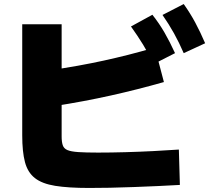

<svg xmlns="http://www.w3.org/2000/svg" viewBox="-20 -875 1040 950"><path d="M420 55Q318 55 253 44.5Q188 34 152.5 6Q117 -22 103.5 -73Q90 -124 90 -205V-755H285V-200Q285 -173 290.5 -156.5Q296 -140 313.5 -132.5Q331 -125 367.5 -122.5Q404 -120 465 -120Q529 -120 600 -122Q671 -124 739.5 -127.5Q808 -131 865 -135L870 40Q822 43 763 45.5Q704 48 642 50.5Q580 53 522.5 54Q465 55 420 55ZM219 -525Q300 -538 366.5 -550Q433 -562 492.5 -575Q552 -588 613.5 -603.5Q675 -619 746 -640L791 -469Q661 -432 528.5 -402.5Q396 -373 249 -350ZM740 -558Q715 -610 688 -654Q661 -698 628 -744L734 -802Q768 -759 794.5 -713Q821 -667 846 -612ZM889 -612Q866 -665 841 -710Q816 -755 784 -801L889 -855Q921 -810 946 -763.5Q971 -717 995 -661Z"/></svg>

Font: M PLUS 2 Black
Style: Regular
Weight: 900
Designer: Coji Morishita
Foundry: UNDERFOREST DESIGN
Version: Version 1.001